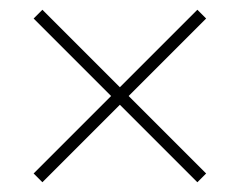

<svg xmlns="http://www.w3.org/2000/svg" viewBox="-20 -616 491 394"><path d="M49 -260 208 -419 49 -578 67 -596 226 -437 385 -596 403 -578 244 -419 403 -260 385 -242 226 -401 67 -242Z"/></svg>

Font: Noto Sans Telugu UI Condensed Thin
Style: Regular
Weight: 100
Width: 3
Designer: Jelle Bosma - Monotype Design Team
Foundry: Monotype Imaging Inc.
Version: Version 2.005; ttfautohint (v1.8.4.7-5d5b)